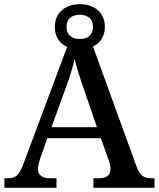

<svg xmlns="http://www.w3.org/2000/svg" viewBox="-20 -901 761 921"><path d="M1 0H251V-46H221C184 -46 162 -60 162 -91C162 -104 167 -123 172 -139L207 -238H464L502 -130C507 -116 510 -103 510 -91C510 -59 489 -46 456 -46H428V0H721V-46H706C670 -46 650 -58 634 -105L426 -678C460 -694 483 -726 483 -772C483 -843 430 -881 363 -881C296 -881 243 -843 243 -772C243 -724 266 -692 302 -676L95 -122C72 -59 56 -46 18 -46H1ZM363 -714C327 -714 299 -731 299 -772C299 -814 328 -830 363 -830C397 -830 426 -814 426 -772C426 -730 397 -714 363 -714ZM227 -291 292 -470C313 -527 328 -573 338 -619C349 -571 367 -517 386 -463L445 -291Z"/></svg>

Font: Noto Naskh Arabic UI Medium
Style: Regular
Weight: 500
Designer: Monotype Design Team, David Williams, Mohamad Dakak and Nizar Qandah
Foundry: Monotype Imaging Inc.
Version: Version 2.014